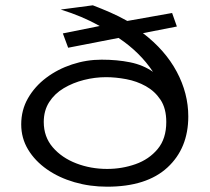

<svg xmlns="http://www.w3.org/2000/svg" viewBox="-20 -692 790 724"><path d="M384 12Q319 12 260.5 -5Q202 -22 157 -53.5Q112 -85 86 -128Q60 -171 60 -223Q60 -277 85.5 -321.5Q111 -366 154 -398.5Q197 -431 251.5 -449Q306 -467 363 -467Q422 -467 471 -457Q520 -447 557 -421Q508 -495 427 -549L237 -512L217 -566L356 -594Q322 -613 286.5 -628Q251 -643 209 -656L330 -672Q364 -659 396 -645Q428 -631 460 -613L629 -643L647 -592L519 -567Q603 -503 646.5 -421.5Q690 -340 690 -253Q690 -133 611.5 -60.5Q533 12 384 12ZM384 -55Q440 -55 491 -73Q542 -91 574.5 -130Q607 -169 607 -232Q607 -283 585.5 -315.5Q564 -348 530 -367Q496 -386 456 -393.5Q416 -401 380 -401Q338 -401 296.5 -390.5Q255 -380 220.5 -359.5Q186 -339 165.5 -307Q145 -275 145 -232Q145 -176 179 -136.5Q213 -97 267.5 -76Q322 -55 384 -55Z"/></svg>

Font: Inconsolata ExtraExpanded
Style: Regular
Weight: 400
Width: 8
Monospace: yes
Designer: Raph Levien, Cyreal, Brenton Simpson
Foundry: Raph Levien, Cyreal, Google
Version: Version 3.001; ttfautohint (v1.8.2.53-6de2)